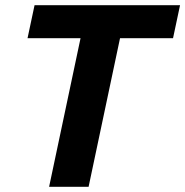

<svg xmlns="http://www.w3.org/2000/svg" viewBox="-20 -719 713 739"><path d="M290 -572H86L113 -699H673L646 -572H442L321 0H169Z"/></svg>

Font: Prompt Semibold
Style: Italic
Weight: 600
Italic angle: -12°
Designer: Katatrad Team
Foundry: CadsonDemak
Version: Version 1.000